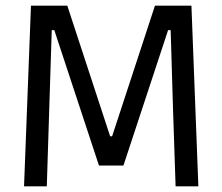

<svg xmlns="http://www.w3.org/2000/svg" viewBox="-20 -659 786 679"><path d="M65 0 89.5 -639H218L369.5 -177H376.5L528 -639H657L681.5 0H601L592 -269.5L583.5 -552.5H574.5L416.5 -73.5H330L172 -552.5H163L154 -269L145.5 0Z"/></svg>

Font: Anek Gurmukhi Medium
Style: Regular
Weight: 400
Version: Version 1.003